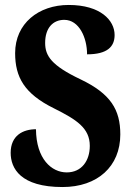

<svg xmlns="http://www.w3.org/2000/svg" viewBox="-20 -744 531 774"><path d="M232 10C373 10 465 -73 465 -202C465 -302 426 -366 305 -424C187 -480 162 -519 162 -571C162 -632 194 -664 239 -664C299 -664 331 -592 331 -525C413 -525 442 -556 442 -603C442 -662 385 -724 257 -724C135 -724 41 -649 41 -530C41 -433 78 -366 198 -307C288 -262 342 -228 342 -156C342 -96 309 -49 249 -49C188 -49 126 -103 125 -223C73 -223 23 -198 23 -128C23 -65 63 10 232 10Z"/></svg>

Font: Noto Serif Sinhala ExtraCondensed ExtraBold
Style: Regular
Weight: 800
Width: 2
Designer: Jelle Bosma - Monotype Design Team
Foundry: Monotype Imaging Inc.
Version: Version 2.007